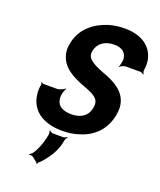

<svg xmlns="http://www.w3.org/2000/svg" viewBox="-173 -828 997 1193"><g transform="rotate(20 325.0 -232.0)"><path d="M313 -106C252 -106 213 -128 212 -184C211 -199 220 -233 229 -243L225 -245C217 -235 189 -224 174 -224H87C81 -224 73 -229 71 -232L69 -229C72 -226 74 -218 73 -212C69 -190 68 -170 71 -151C82 -49 165 10 292 10C328 10 363 6 395 -4C478 -27 552 -83 575 -188C581 -217 583 -243 579 -266C564 -350 489 -389 408 -418C369 -432 340 -447 321 -463C302 -478 296 -498 301 -521C314 -581 363 -604 417 -604C467 -604 499 -581 500 -534C499 -522 494 -494 488 -485L489 -483C497 -492 518 -501 531 -501H625C633 -501 643 -495 646 -491L650 -494C646 -498 642 -509 643 -518C647 -543 647 -567 643 -589C625 -670 556 -721 444 -721C407 -721 373 -716 341 -707C259 -682 177 -626 155 -522C148 -491 148 -464 155 -441C175 -364 247 -327 324 -298C349 -289 369 -281 384 -273C415 -255 438 -238 427 -187C414 -128 366 -106 313 -106ZM177 223 210 249C212 250 213 255 213 257L218 256C218 254 220 249 221 247C232 238 242 228 251 217C281 181 312 135 324 80L327 63C329 54 336 42 340 38L338 35C333 39 321 45 313 45H249C239 45 227 38 223 33L220 36C223 41 225 56 223 66L218 87C208 133 192 166 175 195C169 203 156 214 151 216L152 220C157 218 170 218 177 223Z"/></g></svg>

Font: Asimov
Style: EdgeExtremeIt
Weight: 500
Designer: Google
Version: Version 2.000980: 2014